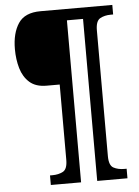

<svg xmlns="http://www.w3.org/2000/svg" viewBox="-59 -805 696 961"><g transform="rotate(-5 289.5 -324.5)"><path d="M157 111V63H169Q200 63 222.5 51Q245 39 245 -8V-386H179Q125 -386 94 -413.5Q63 -441 50 -485.5Q37 -530 37 -582Q37 -662 69.5 -711Q102 -760 181 -760H542V-712H530Q499 -712 476.5 -699.5Q454 -687 454 -640V-8Q454 39 476.5 51Q499 63 530 63H542V111H390V-703H309V111Z"/></g></svg>

Font: Noto Serif Lao SemiCondensed SemiBold
Style: Regular
Weight: 600
Width: 4
Designer: Monotype Design Team
Foundry: Monotype Imaging Inc.
Version: Version 2.003; ttfautohint (v1.8.4.7-5d5b)